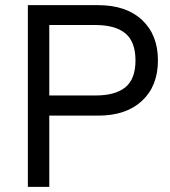

<svg xmlns="http://www.w3.org/2000/svg" viewBox="-20 -724 657 744"><path d="M361 -704Q469 -704 530.5 -646.5Q592 -589 592 -490Q592 -391 530.5 -333.5Q469 -276 361 -276H171V0H88V-704ZM350 -354Q427 -354 466 -386Q505 -418 505 -490Q505 -562 466 -594.5Q427 -627 350 -627H171V-354Z"/></svg>

Font: CBA Beacon Sans
Style: Regular
Weight: 400
Designer: Wei Huang
Foundry: Wei Huang
Version: Version 1.002